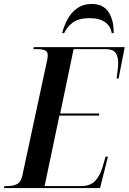

<svg xmlns="http://www.w3.org/2000/svg" viewBox="-50 -953 652 973"><path d="M-30 0 -27 -10H-12Q16 -10 36 -20Q56 -30 63 -62L188 -644Q192 -661 192 -673Q192 -692 177.5 -698Q163 -704 138 -704H119L121 -714H582L551 -555H541Q543 -571 546 -594.5Q549 -618 549 -633Q549 -667 535.5 -685.5Q522 -704 486 -704H323L255 -378H453L451 -367H251L176 -10H359Q408 -10 432.5 -36.5Q457 -63 470 -107L485 -159H497L457 0ZM265 -785Q275 -825 294 -858.5Q313 -892 343 -912.5Q373 -933 415 -933Q473 -933 500 -892Q527 -851 526 -785H516Q512 -818 484 -839.5Q456 -861 405 -861Q350 -861 320 -839.5Q290 -818 275 -785Z"/></svg>

Font: Noto Serif Display Condensed SemiBold
Style: Italic
Weight: 600
Width: 3
Italic angle: -12°
Designer: Monotype Design Team
Foundry: Monotype Imaging Inc.
Version: Version 2.009